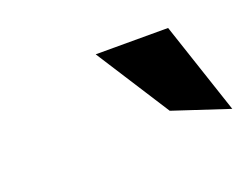

<svg xmlns="http://www.w3.org/2000/svg" viewBox="-42 -824 382 294"><g transform="rotate(-20 148.5 -677.0)"><path d="M297 -602 247 -752H129L206 -632Z"/></g></svg>

Font: Charger
Style: It
Weight: 400
Designer: Jasper
Foundry: Cannot Into Space Fonts
Version: Version 0.98